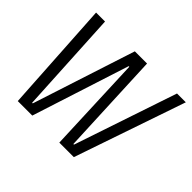

<svg xmlns="http://www.w3.org/2000/svg" viewBox="-128 -709 879 879"><g transform="rotate(45 311.5 -270.0)"><path d="M42 -540H100L127 -41H131L293 -540H372L394 -41H398L566 -540H623L438 0H344L325 -472H321L169 0H75Z"/></g></svg>

Font: Pathway Extreme Condensed Thin
Style: Italic
Weight: 250
Width: 3
Italic angle: -8°
Version: Version 1.001;gftools[0.9.26]